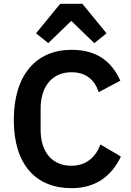

<svg xmlns="http://www.w3.org/2000/svg" viewBox="-20 -970 682 1002"><path d="M294 -950 168 -796 232 -745 352 -861 472 -745 536 -796 410 -950ZM353 12C478 12 561 -49 611 -153L504 -216C481 -153 432 -105 353 -105C255 -105 192 -173 192 -293V-403C192 -522 255 -593 353 -593C431 -593 475 -551 495 -489L608 -549C559 -657 478 -710 353 -710C169 -710 52 -579 52 -344C52 -109 169 12 353 12Z"/></svg>

Font: Braiins Sans SemiBold
Style: Regular
Weight: 600
Designer: Mike Abbink, Paul van der Laan, Pieter van Rosmalen, Jiri Chlebus, Lubos Buracinsky
Foundry: Bold Monday, Sudetype
Version: Version 1.000;hotconv 1.0.109;makeotfexe 2.5.65596